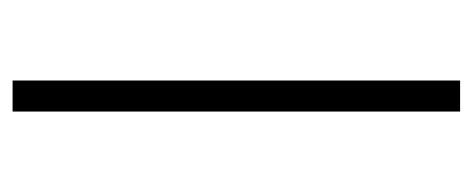

<svg xmlns="http://www.w3.org/2000/svg" viewBox="-243 -508 751 305"><g transform="rotate(90 132.5 -355.5)"><path d="M157.2 0H107.9V-710.9H157.2Z"/></g></svg>

Font: Heebo ExtraLight
Style: Regular
Weight: 250
Designer: Oded Ezer
Foundry: Ezer Type House
Version: Version 3.100